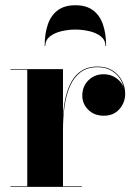

<svg xmlns="http://www.w3.org/2000/svg" viewBox="-20 -730 526 750"><path d="M224 -220Q224 -272 230.2 -317Q236.5 -362 251.8 -396.5Q267 -431 293.8 -450.5Q320.5 -470 361 -470Q395.5 -470 419.5 -454.8Q443.5 -439.5 456.2 -415.2Q469 -391 469 -364Q469 -329 446.2 -303.5Q423.5 -278 386 -278Q348 -278 324.8 -301.2Q301.5 -324.5 301.5 -356Q301.5 -393 325.5 -416.5Q349.5 -440 384.5 -440Q409 -440 427.8 -429Q446.5 -418 457.2 -400.8Q468 -383.5 468 -364H466Q466 -390 453.8 -413.8Q441.5 -437.5 418 -452.5Q394.5 -467.5 361 -467.5Q321 -467.5 294.8 -447.8Q268.5 -428 253.5 -393.8Q238.5 -359.5 232.2 -314.8Q226 -270 226 -220ZM226 -460V-2.5H300V0H21V-2.5H86.5V-457.5H21V-460ZM154.5 -550.5Q154.5 -598.5 166.8 -634.2Q179 -670 205.5 -689.8Q232 -709.5 274.5 -709.5Q317 -709.5 343.5 -689.8Q370 -670 382.2 -634.2Q394.5 -598.5 394.5 -550.5H392Q392 -573.5 374 -587.8Q356 -602 328.8 -608.2Q301.5 -614.5 274.5 -614.5Q247.5 -614.5 220.5 -608.2Q193.5 -602 175.2 -587.8Q157 -573.5 157 -550.5Z"/></svg>

Font: Bodoni Moda 72pt
Style: Bold
Weight: 700
Designer: Owen Earl
Foundry: indestructible type
Version: Version 2.004